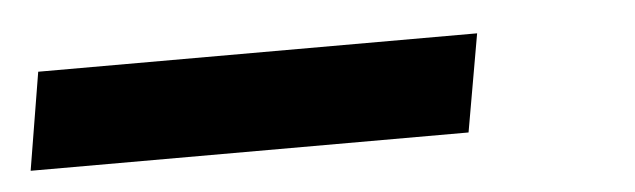

<svg xmlns="http://www.w3.org/2000/svg" viewBox="-27 -47 628 190"><g transform="rotate(-5 287.0 48.5)"><path d="M433 97 450 0H14L-2 97Z"/></g></svg>

Font: Iosevka Sparkle Semibold
Style: Italic
Weight: 600
Italic angle: -9°
Designer: Belleve Invis
Foundry: Belleve Invis
Version: Version 4.5.0; ttfautohint (v1.8.3)